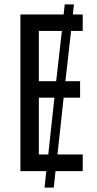

<svg xmlns="http://www.w3.org/2000/svg" viewBox="-20 -780 442 875"><path d="M304 -639 278 -410H345V-335H270L242 -76H357V0H233L225 75H183L191 0H73V-714H270L275 -760H317L312 -714H357V-639ZM262 -639H157V-410H236ZM228 -335H157V-76H200Z"/></svg>

Font: Noto Sans UI Cond
Style: Regular
Weight: 400
Width: 3
Designer: Monotype Design Team
Foundry: Monotype Imaging Inc.
Version: Version 1.001